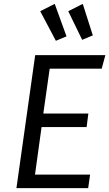

<svg xmlns="http://www.w3.org/2000/svg" viewBox="-20 -973 565 993"><path d="M506 -618H237L204 -386H437L428 -316H195L161 -70H446L436 0H65L162 -688H525ZM324 -785 269 -762 188 -915 263 -953ZM460 -790 405 -767 333 -915 408 -953Z"/></svg>

Font: FiraGO Book
Style: Italic
Weight: 350
Italic angle: -8°
Designer: bBox Type GmbH
Foundry: bBox Type GmbH
Version: Version 1.001